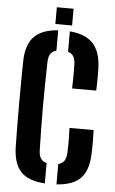

<svg xmlns="http://www.w3.org/2000/svg" viewBox="-62 -970 610 1020"><g transform="rotate(5 243.5 -460.0)"><path d="M216.8 8.4Q128.1 2.9 88.1 -39.7Q48 -82.3 45.9 -172.8Q44.9 -234.1 44.4 -290Q43.9 -345.9 43.9 -400.1Q43.9 -454.4 44.4 -510.6Q44.9 -566.8 45.9 -628.4Q47.2 -715.4 88.4 -758.8Q129.6 -802.1 216.8 -808V-699.4Q195.2 -694 185.2 -678.7Q175.2 -663.3 174.6 -634.1Q173.1 -572 172.2 -514.1Q171.4 -456.2 171.4 -399.9Q171.4 -343.5 172.2 -286.1Q173.1 -228.6 174.6 -166.3Q175.2 -137.3 185.2 -121.4Q195.2 -105.6 216.8 -100.2ZM278.9 8.2V-100Q300.9 -105.8 310.9 -121.5Q321 -137.2 322.1 -166.3Q323.1 -188.2 323.3 -207.5Q323.5 -226.8 323.1 -248.1Q322.8 -269.4 321.8 -296.5H450.5Q451.8 -265.3 451.9 -232.9Q452 -200.5 450.8 -172.8Q448.1 -82.6 408.1 -40.1Q368 2.5 278.9 8.2ZM317.2 -506.6Q317.8 -527.7 318.3 -549Q318.7 -570.4 318.7 -591.8Q318.7 -613.2 318.1 -634.1Q317.5 -662.1 308.1 -677.5Q298.8 -692.9 278.9 -698.9V-807.7Q363.2 -801.2 403.6 -757.1Q444.1 -712.9 446.8 -627.7Q447.5 -608.4 447.6 -587.8Q447.7 -567.1 447.2 -546.6Q446.7 -526.1 445.9 -506.6ZM198.8 -840V-929.3H288.1V-840Z"/></g></svg>

Font: Big Shoulders Stencil Text SC Thin
Style: Regular
Weight: 100
Designer: Patric King
Foundry: XO Type Co
Version: Version 2.001